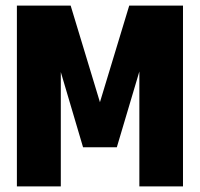

<svg xmlns="http://www.w3.org/2000/svg" viewBox="-20 -662 710 682"><path d="M395 -139H275L196 -406V0H40V-642H231L335 -299L439 -642H630V0H475V-408Z"/></svg>

Font: Teko Variable Light
Style: Regular
Weight: 300
Designer: Manushi Parikh, Jonny Pinhorn
Foundry: Indian Type Foundry
Version: Version 3.000